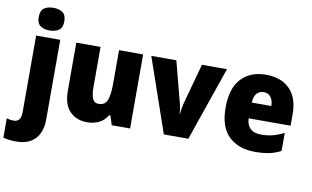

<svg xmlns="http://www.w3.org/2000/svg" viewBox="-141 -974 2292 1412"><g transform="rotate(10 1004.5 -268.0)"><path d="M56 -691Q56 -739 82 -757.5Q108 -776 151 -776Q194 -776 220.5 -757.5Q247 -739 247 -691Q247 -644 220 -625.5Q193 -607 151 -607Q109 -607 82.5 -625.5Q56 -644 56 -691ZM50 240Q28 240 1 237Q-26 234 -46 228V83Q-32 88 -19.5 90Q-7 92 8 92Q31 92 46 75.5Q61 59 61 15V-553H241V45Q241 101 221 145Q201 189 159 214.5Q117 240 50 240Z M860 -553V0H723L701 -69H691Q667 -28 627.5 -9Q588 10 539 10Q461 10 411 -40Q361 -90 361 -193V-553H542V-249Q542 -195 555 -166.5Q568 -138 599 -138Q649 -138 664.5 -180.5Q680 -223 680 -300V-553Z M1112 0 921 -553H1108L1188 -247Q1192 -234 1195.5 -212.5Q1199 -191 1200 -170H1203Q1204 -190 1207.5 -210Q1211 -230 1215 -246L1299 -553H1486L1295 0Z M1777 -563Q1889 -563 1954 -499Q2019 -435 2019 -310V-225H1706Q1707 -177 1734.5 -150Q1762 -123 1817 -123Q1864 -123 1903.5 -133.5Q1943 -144 1986 -166V-31Q1947 -10 1902 0Q1857 10 1794 10Q1670 10 1597.5 -59.5Q1525 -129 1525 -273Q1525 -419 1593 -491Q1661 -563 1777 -563ZM1783 -434Q1752 -434 1731.5 -413Q1711 -392 1708 -343H1854Q1854 -385 1835 -409.5Q1816 -434 1783 -434Z"/></g></svg>

Font: Noto Sans Tamil SemiCondensed Black
Style: Regular
Weight: 900
Width: 4
Designer: Jelle Bosma - Monotype Design Team
Foundry: Monotype Imaging Inc.
Version: Version 2.004; ttfautohint (v1.8.4.7-5d5b)